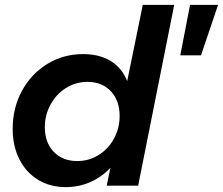

<svg xmlns="http://www.w3.org/2000/svg" viewBox="-20 -762 915 788"><path d="M32 -233Q32 -319 70 -389Q108 -459 174 -499.5Q240 -540 321 -540Q388 -540 434.5 -511.5Q481 -483 502 -429L566 -742H695L547 0H418L433 -73Q397 -35 350 -14.5Q303 6 250 6Q186 6 136.5 -24Q87 -54 59.5 -108.5Q32 -163 32 -233ZM471 -286Q471 -349 435 -387.5Q399 -426 339 -426Q291 -426 251 -401Q211 -376 187.5 -333Q164 -290 164 -240Q164 -177 200.5 -139Q237 -101 297 -101Q345 -101 385 -126Q425 -151 448 -193.5Q471 -236 471 -286ZM760 -742H875L805 -535H720Z"/></svg>

Font: Gontserrat Medium
Style: Italic
Weight: 500
Italic angle: -11.3°
Designer: Julieta Ulanovsky
Foundry: Julieta Ulanovsky
Version: Version 6.001